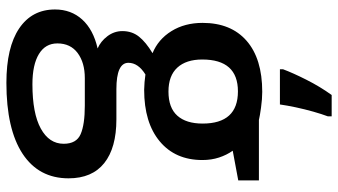

<svg xmlns="http://www.w3.org/2000/svg" viewBox="-246 -560 1046 594"><g transform="rotate(90 277.0 -263.0)"><path d="M339.8 -766.1V-753.9Q333 -735.8 325.4 -709.2Q317.9 -682.6 312 -655Q306.2 -627.4 303.2 -606H194.3V-615.7Q205.6 -646 226.6 -687.7Q247.6 -729.5 273.9 -766.1ZM236.3 240.2Q126.5 240.2 67.9 200.7Q9.3 161.1 9.3 89.8Q9.3 40 40.5 5.6Q71.8 -28.8 129.9 -42Q107.9 -51.3 92 -72.3Q76.2 -93.3 76.2 -118.7Q76.2 -148.4 93.3 -169.9Q110.4 -191.4 144.5 -211.9Q101.6 -229.5 76.2 -270.5Q50.8 -311.5 50.8 -366.7Q50.8 -454.6 106.2 -502.9Q161.6 -551.3 264.2 -551.3Q286.1 -551.3 312.7 -547.6Q339.4 -543.9 351.1 -541H538.1V-477.1L446.3 -460Q459.5 -441.4 467.3 -417.7Q475.1 -394 475.1 -366.2Q475.1 -282.2 417.2 -234.1Q359.4 -186 257.8 -186Q233.9 -186.5 210.4 -189.9Q174.3 -167.5 174.3 -137.2Q174.3 -100.1 255.9 -100.1H349.1Q437.5 -100.1 484.6 -62.5Q531.7 -24.9 531.7 47.9Q531.7 140.1 455.6 190.2Q379.4 240.2 236.3 240.2ZM263.2 -261.2Q313.5 -261.2 337.9 -288.6Q362.3 -315.9 362.3 -366.7Q362.3 -476.1 262.7 -476.1Q164.1 -476.1 164.1 -365.7Q164.1 -315.9 189.2 -288.6Q214.4 -261.2 263.2 -261.2ZM240.7 159.7Q330.6 159.7 377.7 133.8Q424.8 107.9 424.8 63Q424.8 23.4 395 10.5Q365.2 -2.4 306.6 -2.4H221.7Q173.8 -2.4 144 19.8Q114.3 42 114.3 82.5Q114.3 119.6 147.2 139.6Q180.2 159.7 240.7 159.7Z"/></g></svg>

Font: Open Sans SemiBold
Style: Regular
Weight: 600
Designer: Monotype Design Team
Foundry: Monotype Imaging Inc.
Version: Version 3.003; ttfautohint (v1.8.4)